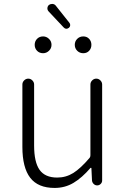

<svg xmlns="http://www.w3.org/2000/svg" viewBox="-20 -926 630 959"><path d="M252.9 12.7Q169.9 12.7 130.9 -38.1Q91.8 -88.9 91.8 -192.4V-503.9Q91.8 -515.6 100.6 -524.4Q109.4 -533.2 121.1 -533.2Q132.8 -533.2 141.6 -524.4Q150.4 -515.6 150.4 -503.9V-199.2Q150.4 -116.2 177.7 -77.6Q205.1 -39.1 265.6 -39.1Q309.6 -39.1 346.2 -62Q382.8 -85 427.7 -137.7Q431.6 -142.6 431.6 -150.4V-503.9Q431.6 -515.6 440.4 -524.4Q449.2 -533.2 460.9 -533.2Q472.7 -533.2 481.4 -524.4Q490.2 -515.6 490.2 -503.9V-24.4Q490.2 -14.6 482.9 -7.3Q475.6 0 465.3 0Q455.1 0 447.8 -7.3Q440.4 -14.6 439.5 -24.4L436.5 -86.9Q435.5 -87.9 434.1 -87.9Q432.6 -87.9 431.6 -86.9Q389.6 -38.1 347.2 -12.7Q304.7 12.7 252.9 12.7ZM324.2 -787.1Q309.6 -776.4 297.9 -789.1L222.7 -869.1Q215.8 -877 216.8 -886.2Q217.8 -895.5 224.6 -901.4Q231.4 -906.2 239.3 -906.2Q241.2 -906.2 243.2 -906.2Q252.9 -905.3 258.8 -897.5L327.1 -811.5Q331.1 -806.6 330.6 -799.3Q330.1 -792 324.2 -787.1ZM195.3 -660.2Q176.8 -660.2 165 -672.4Q153.3 -684.6 153.3 -702.1Q153.3 -719.7 165 -731.9Q176.8 -744.1 195.3 -744.1Q211.9 -744.1 224.6 -731.9Q237.3 -719.7 237.3 -702.1Q237.3 -684.6 224.6 -672.4Q211.9 -660.2 195.3 -660.2ZM425.3 -672.4Q414.1 -660.2 396 -660.2Q377.9 -660.2 365.7 -672.4Q353.5 -684.6 353.5 -702.1Q353.5 -719.7 365.7 -731.9Q377.9 -744.1 396 -744.1Q414.1 -744.1 425.3 -731.9Q436.5 -719.7 436.5 -702.1Q436.5 -684.6 425.3 -672.4Z"/></svg>

Font: irohamaru Light
Style: Regular
Weight: 200
Designer: [Source Han Sans]
Ryoko NISHIZUKA  (kana & ideographs); Paul D. Hunt (Latin, Greek & Cyrillic); Wenlong ZHANG  (bopomofo
Version: Version 1.01